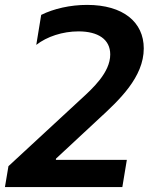

<svg xmlns="http://www.w3.org/2000/svg" viewBox="-20 -757 618 777"><path d="M0 0H475.1L493.3 -110.1H206L206.7 -115.1L379.3 -275.6C461.6 -351.2 561.8 -444.2 561.8 -561.1C561.8 -667.6 478.3 -737.2 332.4 -737.2C264.6 -737.2 197.4 -721.9 146.7 -696.7L126.8 -575.3C169.7 -609 233.7 -630 297.6 -630C377.1 -630 426.1 -597.7 426.1 -536.6C426.1 -463.1 353.7 -398.1 306.8 -355.1L14.2 -84.5Z"/></svg>

Font: TID UI Semi Bold
Style: Italic
Weight: 600
Italic angle: -9.39999°
Designer: The TID Project Authors
Foundry: Bakken & Bæck
Version: Version 1.001;hotconv 1.0.109;makeotfexe 2.5.65596